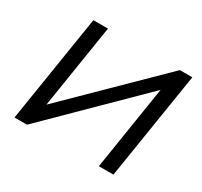

<svg xmlns="http://www.w3.org/2000/svg" viewBox="-146 -899 1149 1094"><g transform="rotate(30 428.5 -352.5)"><path d="M64 0 176 -705H272L182 -136H166L745 -705H827L715 0H619L709 -570H724L146 0Z"/></g></svg>

Font: Nunito Sans 10pt SemiExpanded Medium
Style: Italic
Weight: 500
Width: 6
Italic angle: -9°
Designer: Vernon Adams
Foundry: Vernon Adams
Version: Version 3.101;gftools[0.9.27]